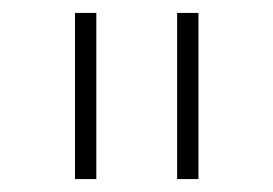

<svg xmlns="http://www.w3.org/2000/svg" viewBox="-20 -760 423 297"><path d="M287 -483V-740H254V-483ZM129 -483V-740H96V-483Z"/></svg>

Font: IBM Plex Thai Looped ExtraLight
Style: Regular
Weight: 200
Designer: Mike Abbink, Paul van der Laan, Pieter van Rosmalen, Ben Mitchell, Mark Frömberg
Foundry: Bold Monday
Version: Version 1.0